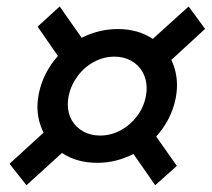

<svg xmlns="http://www.w3.org/2000/svg" viewBox="-20 -625 641 581"><path d="M167.5 -162.1 60.1 -64.5 8.8 -129.4 111.8 -223.6Q93.3 -260.7 93.3 -302.2Q93.3 -319.3 97.2 -340.3Q103.5 -372.6 118.4 -401.9Q133.3 -431.2 155.3 -455.6L93.8 -544.4L160.6 -605.5L227.1 -510.7Q279.8 -537.1 336.4 -537.1Q397.9 -537.1 442.4 -507.3L550.8 -605.5L600.6 -537.6L498.5 -443.8Q515.6 -407.2 515.6 -367.2Q515.6 -347.2 511.2 -325.7Q498 -262.2 452.6 -211.9L515.1 -123L449.7 -64.5L383.8 -159.2Q331.5 -132.3 274.4 -132.3Q212.4 -132.3 167.5 -162.1ZM421.4 -334Q423.8 -347.7 423.8 -357.9Q423.8 -385.3 411.4 -407.2Q398.9 -429.2 376.7 -441.4Q354.5 -453.6 326.2 -453.6Q293.9 -453.6 264.4 -437.7Q234.9 -421.9 214.6 -394.3Q194.3 -366.7 187.5 -333.5Q185.1 -319.8 185.1 -309.6Q185.1 -282.2 197.5 -260.7Q210 -239.3 232.2 -227.1Q254.4 -214.8 283.2 -214.8Q315.4 -214.8 345 -230.7Q374.5 -246.6 395 -273.9Q415.5 -301.3 421.4 -334Z"/></svg>

Font: Reddit Sans Chocolate SemiBold
Style: Italic
Weight: 600
Italic angle: -11.25°
Designer: Stephen Hutchings
Version: Version 1.013